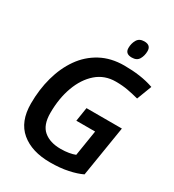

<svg xmlns="http://www.w3.org/2000/svg" viewBox="-213 -1013 1034 1142"><g transform="rotate(30 304.5 -442.0)"><path d="M311 10Q185 10 111.5 -51.5Q38 -113 38 -237Q38 -333 61.5 -418.5Q85 -504 131 -569.5Q177 -635 246.5 -672.5Q316 -710 407 -710Q463 -710 513 -703Q563 -696 609 -680L570 -578Q532 -588 494.5 -595Q457 -602 411 -602Q334 -602 279.5 -554.5Q225 -507 195.5 -426.5Q166 -346 166 -246Q166 -163 209 -127Q252 -91 325 -91Q356 -91 381.5 -95.5Q407 -100 424 -107L452 -283H323L338 -378H581L525 -31Q488 -13 433.5 -1.5Q379 10 311 10ZM420 -773Q375 -773 375 -813Q375 -844 389.5 -869Q404 -894 438 -894Q483 -894 483 -853Q483 -822 469 -797.5Q455 -773 420 -773Z"/></g></svg>

Font: Georama SemiBold
Style: Italic
Weight: 600
Italic angle: -9°
Designer: Jean-Baptiste Levee
Foundry: Production Type
Version: Version 1.000